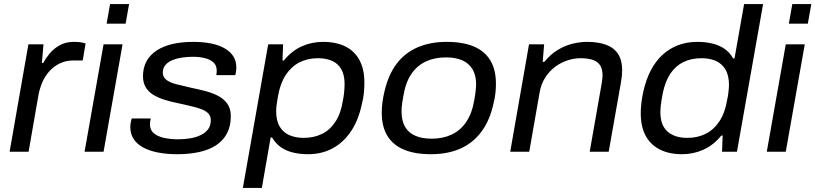

<svg xmlns="http://www.w3.org/2000/svg" viewBox="-20 -743 3992 940"><path d="M27 0 119 -526H193L185 -435H192Q204 -458 223.5 -481.5Q243 -505 272.5 -521.5Q302 -538 341 -538Q359 -538 374 -536Q389 -534 399 -530L385 -447H341Q302 -447 272.5 -432.5Q243 -418 221.5 -394Q200 -370 187 -339.5Q174 -309 168 -276L120 0Z M502 -627 519 -723H612L595 -627ZM394 0 487 -526H580L487 0Z M848 12Q795 12 752.5 3.5Q710 -5 680 -21.5Q650 -38 634 -63Q618 -88 618 -120Q618 -131 620 -142.5Q622 -154 625 -163H718Q717 -157 715.5 -149.5Q714 -142 714 -135Q714 -107 732.5 -91Q751 -75 783 -68Q815 -61 852 -61Q884 -61 912.5 -66Q941 -71 963.5 -82Q986 -93 999 -110.5Q1012 -128 1012 -154Q1012 -175 1000 -187.5Q988 -200 966 -208.5Q944 -217 914.5 -223.5Q885 -230 851 -238Q815 -245 784 -255Q753 -265 729.5 -279.5Q706 -294 693 -316.5Q680 -339 680 -370Q680 -411 697 -442.5Q714 -474 746.5 -495.5Q779 -517 824.5 -527.5Q870 -538 927 -538Q975 -538 1014 -530Q1053 -522 1080.5 -506Q1108 -490 1122.5 -467Q1137 -444 1137 -414Q1137 -403 1135.5 -393.5Q1134 -384 1132 -375H1039Q1040 -381 1040.5 -386.5Q1041 -392 1041 -397Q1041 -423 1025 -437.5Q1009 -452 982.5 -458.5Q956 -465 924 -465Q899 -465 873.5 -461.5Q848 -458 826 -449.5Q804 -441 790.5 -425.5Q777 -410 777 -388Q777 -364 796.5 -350.5Q816 -337 848 -329.5Q880 -322 917 -313Q952 -306 986 -297Q1020 -288 1048 -273.5Q1076 -259 1093 -235Q1110 -211 1110 -174Q1110 -125 1091 -89.5Q1072 -54 1037.5 -31.5Q1003 -9 954.5 1.5Q906 12 848 12Z M1169 177 1293 -526H1366L1363 -447H1370Q1408 -494 1457 -516Q1506 -538 1561 -538Q1626 -538 1671 -515.5Q1716 -493 1740 -448.5Q1764 -404 1764 -338Q1764 -314 1761.5 -288Q1759 -262 1752 -235Q1735 -154 1698 -99.5Q1661 -45 1608 -16.5Q1555 12 1488 12Q1448 12 1413.5 3.5Q1379 -5 1353.5 -23.5Q1328 -42 1312 -70H1305L1262 177ZM1467 -68Q1517 -68 1556.5 -87.5Q1596 -107 1622.5 -147.5Q1649 -188 1659 -252Q1663 -273 1664.5 -287.5Q1666 -302 1666.5 -312.5Q1667 -323 1667 -332Q1667 -376 1651 -404Q1635 -432 1606 -445Q1577 -458 1536 -458Q1486 -458 1446 -437.5Q1406 -417 1379 -376Q1352 -335 1341 -272Q1338 -254 1336 -241.5Q1334 -229 1333 -219Q1332 -209 1332 -200Q1332 -152 1349.5 -123Q1367 -94 1397.5 -81Q1428 -68 1467 -68Z M2089 12Q2011 12 1957.5 -10.5Q1904 -33 1876.5 -78Q1849 -123 1849 -192Q1849 -218 1852.5 -243.5Q1856 -269 1862 -294Q1881 -377 1922 -431Q1963 -485 2025 -511.5Q2087 -538 2167 -538Q2246 -538 2299.5 -515.5Q2353 -493 2380.5 -447.5Q2408 -402 2408 -333Q2408 -310 2405.5 -287Q2403 -264 2397 -240Q2379 -155 2337.5 -99Q2296 -43 2234 -15.5Q2172 12 2089 12ZM2093 -64Q2148 -64 2191 -84Q2234 -104 2262.5 -146Q2291 -188 2302 -253Q2306 -274 2307.5 -287.5Q2309 -301 2310 -311Q2311 -321 2311 -329Q2311 -375 2293 -404.5Q2275 -434 2242.5 -448Q2210 -462 2163 -462Q2108 -462 2065 -442Q2022 -422 1994 -381Q1966 -340 1955 -274Q1951 -253 1949 -239Q1947 -225 1946.5 -215.5Q1946 -206 1946 -197Q1946 -151 1963.5 -121.5Q1981 -92 2014 -78Q2047 -64 2093 -64Z M2478 0 2570 -526H2644L2637 -440H2645Q2675 -477 2710.5 -498.5Q2746 -520 2783 -529Q2820 -538 2855 -538Q2908 -538 2946.5 -524Q2985 -510 3005.5 -479.5Q3026 -449 3026 -399Q3026 -386 3024.5 -370.5Q3023 -355 3020 -339L2960 0H2867L2925 -330Q2927 -342 2928.5 -353Q2930 -364 2930 -373Q2930 -407 2916.5 -425.5Q2903 -444 2878.5 -451Q2854 -458 2822 -458Q2790 -458 2757 -447Q2724 -436 2696 -414.5Q2668 -393 2648.5 -362Q2629 -331 2622 -291L2571 0Z M3320 12Q3255 12 3209.5 -11.5Q3164 -35 3140.5 -79.5Q3117 -124 3117 -188Q3117 -212 3120 -238Q3123 -264 3129 -292Q3142 -352 3166 -398Q3190 -444 3224 -475Q3258 -506 3300.5 -522Q3343 -538 3395 -538Q3435 -538 3469 -529.5Q3503 -521 3528.5 -503Q3554 -485 3569 -457H3576L3623 -723H3716L3588 0H3515L3518 -79H3511Q3474 -33 3424.5 -10.5Q3375 12 3320 12ZM3345 -68Q3396 -68 3436 -88.5Q3476 -109 3503 -150.5Q3530 -192 3540 -254Q3544 -272 3545.5 -285Q3547 -298 3548 -308Q3549 -318 3549 -326Q3549 -374 3531.5 -403Q3514 -432 3484 -445Q3454 -458 3415 -458Q3364 -458 3325.5 -439Q3287 -420 3262 -382.5Q3237 -345 3225 -288Q3221 -267 3218.5 -251Q3216 -235 3214.5 -221Q3213 -207 3213 -195Q3213 -130 3248 -99Q3283 -68 3345 -68Z M3842 -627 3859 -723H3952L3935 -627ZM3734 0 3827 -526H3920L3827 0Z"/></svg>

Font: Archivo SemiExpanded
Style: Italic
Weight: 400
Width: 6
Italic angle: -10°
Designer: Hector Gatti
Foundry: Omnibus-Type
Version: Version 2.001